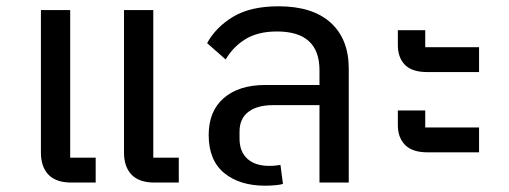

<svg xmlns="http://www.w3.org/2000/svg" viewBox="-20 -580 1618 610"><path d="M207 0Q158 0 134 -25Q110 -50 110 -95V-548H203V-79H284V0ZM471 0Q422 0 398 -25Q374 -50 374 -95V-548H467V-79H548V0Z M823 10Q741 10 692 -30.5Q643 -71 643 -151Q643 -227 691 -268.5Q739 -310 823 -310H995V-357Q995 -480 860 -480Q800 -480 760.5 -456Q721 -432 697 -391L638 -443Q666 -494 721 -527Q776 -560 865 -560Q973 -560 1030.5 -508Q1088 -456 1088 -362V0H995V-246H848Q797 -246 769 -224.5Q741 -203 741 -162V-140Q741 -98 766 -75.5Q791 -53 835 -53Q847 -53 856 -54Q865 -55 871 -56L879 4Q872 7 854.5 8.5Q837 10 823 10Z M1339 -96Q1290 -96 1267 -119.5Q1244 -143 1244 -182V-229H1331V-175H1502V-96ZM1338 -351Q1289 -351 1266.5 -374Q1244 -397 1244 -437V-484H1331V-430H1502V-351Z"/></svg>

Font: IBM Plex Sans Thai Text
Style: Regular
Weight: 450
Designer: Mike Abbink, Paul van der Laan, Pieter van Rosmalen, Ben Mitchell, Mark Frömberg
Foundry: Bold Monday
Version: Version 1.1